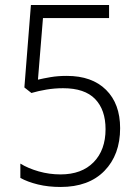

<svg xmlns="http://www.w3.org/2000/svg" viewBox="-20 -734 553 764"><path d="M246 -432Q346 -432 402 -376.5Q458 -321 458 -224Q458 -118 395.5 -54Q333 10 221 10Q172 10 131 0Q90 -10 61 -26V-83Q92 -64 134 -52Q176 -40 221 -40Q305 -40 352.5 -88.5Q400 -137 400 -220Q400 -297 358.5 -340Q317 -383 231 -383Q197 -383 164.5 -377.5Q132 -372 105 -364L77 -386L103 -714H414V-662H151L131 -417Q152 -422 181 -427Q210 -432 246 -432Z"/></svg>

Font: Noto Sans Lao SemiCondensed Light
Style: Regular
Weight: 300
Width: 4
Designer: Monotype Design Team
Foundry: Monotype Imaging Inc.
Version: Version 2.003; ttfautohint (v1.8.4.7-5d5b)